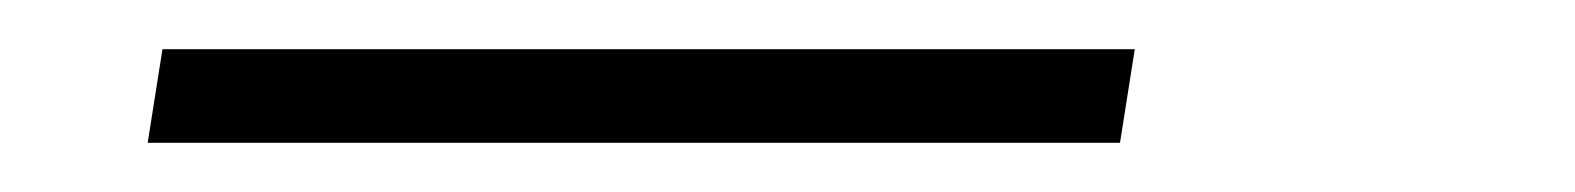

<svg xmlns="http://www.w3.org/2000/svg" viewBox="-20 -20 640 78"><path d="M40 38 46 0H441L435 38Z"/></svg>

Font: Iosevka Etoile XLtObl
Style: Regular
Weight: 200
Italic angle: -9°
Designer: Belleve Invis
Foundry: Belleve Invis
Version: Version 15.5.2; ttfautohint (v1.8.4)